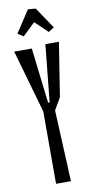

<svg xmlns="http://www.w3.org/2000/svg" viewBox="-99 -939 462 978"><g transform="rotate(-10 131.5 -450.0)"><path d="M121 -900 161 -897 235 -787 206 -768 141 -830 76 -768 47 -787ZM185 0H108V-374L15 -700H106L140 -413L148 -415L178 -710H248L204 -431L168 -369Z"/></g></svg>

Font: Bahiana
Style: Regular
Weight: 400
Designer: Pablo Cosgaya & Dani Raskovsky
Foundry: Pablo Cosgaya & Dani Raskovsky
Version: Version 1.005